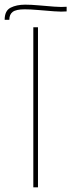

<svg xmlns="http://www.w3.org/2000/svg" viewBox="-53 -804 306 824"><path d="M90 0V-687H110V0ZM-33 -719Q-33 -758 -7.5 -771Q18 -784 55 -784Q80 -784 113.5 -781Q147 -778 179.5 -775.5Q212 -773 233 -775V-755Q212 -753 179 -755.5Q146 -758 111.5 -761Q77 -764 53 -764Q16 -764 1.5 -753Q-13 -742 -13 -719Z"/></svg>

Font: Alexandria Thin
Style: Regular
Weight: 250
Designer: Mohamed Gaber
Foundry: Kief Type Foundry
Version: Version 5.100